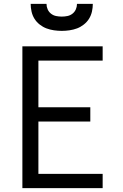

<svg xmlns="http://www.w3.org/2000/svg" viewBox="-20 -975 640 995"><path d="M96 0V-735H512V-661H179V-419H448V-345H179V-74H512V0ZM300 -815Q280 -815 259.5 -818Q239 -821 220.5 -828Q202 -835 185.5 -848Q169 -861 158.5 -878Q148 -895 143.5 -915Q139 -935 139 -955H221Q221 -940 227 -926.5Q233 -913 244.5 -904Q256 -895 270.5 -892Q285 -889 300 -889Q315 -889 329.5 -892Q344 -895 355.5 -904Q367 -913 373 -926.5Q379 -940 379 -955H461Q461 -935 456.5 -915Q452 -895 441.5 -878Q431 -861 414.5 -848Q398 -835 379.5 -828Q361 -821 340.5 -818Q320 -815 300 -815Z"/></svg>

Font: Iosevka Meiseki Sans
Style: Regular
Weight: 400
Monospace: yes
Designer: Belleve Invis
Foundry: Belleve Invis
Version: Version 11.2.6; ttfautohint (v1.8.4)